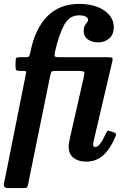

<svg xmlns="http://www.w3.org/2000/svg" viewBox="-34 -813 647 983"><path d="M-8 99 95.5 -419Q99 -436 100.2 -443Q101.5 -450 83.5 -450H67.5Q52.5 -450 49 -454.2Q45.5 -458.5 45.5 -471.5L46 -501Q46 -515.5 51.2 -517.8Q56.5 -520 70 -520H93Q111.5 -520 115 -525.2Q118.5 -530.5 122.5 -550.5Q146 -666.5 208.5 -729.8Q271 -793 371 -793Q451 -793 499.8 -759Q548.5 -725 548.5 -674.5Q548.5 -635.5 524.8 -615.8Q501 -596 469 -596Q437.5 -596 416 -611Q394.5 -626 394.5 -654.5Q394.5 -672 400 -681.5Q405.5 -691 411.2 -697.5Q417 -704 417 -712.5Q417 -720.5 405.5 -727.5Q394 -734.5 370 -734.5Q322 -734.5 295.2 -686.5Q268.5 -638.5 248 -550Q244.5 -531.5 245.8 -525.8Q247 -520 272 -520H517.5Q535.5 -520 540 -516.8Q544.5 -513.5 541 -498.5L447.5 -100Q446.5 -95.5 444.5 -86.2Q442.5 -77 442.5 -74Q442.5 -60.5 454.5 -60.5Q476.5 -60.5 507 -127Q512 -137.5 515 -141.8Q518 -146 527 -142.5L548 -135.5Q559.5 -132 560 -127.2Q560.5 -122.5 556 -111Q529 -48 493.2 -16.8Q457.5 14.5 407 14.5Q367.5 14.5 342.5 -4.8Q317.5 -24 317.5 -62.5Q317.5 -70.5 319.5 -83Q321.5 -95.5 323.5 -104L393.5 -412Q399 -435.5 397.8 -442.8Q396.5 -450 363.5 -450H252.5Q230.5 -450 228.2 -444Q226 -438 222 -420.5L110.5 127Q107.5 144 103 147Q98.5 150 79.5 150H11Q-7.5 150 -11.8 142.8Q-16 135.5 -13.5 124Q-11 112.5 -8 99Z"/></svg>

Font: Besley* Narrow Semi
Style: Italic
Weight: 600
Width: 4
Italic angle: -13°
Designer: Owen Earl
Foundry: indestructible type*
Version: Version 3.000; ttfautohint (v1.8.3)